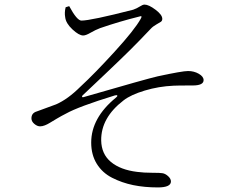

<svg xmlns="http://www.w3.org/2000/svg" viewBox="-20 -779 1040 844"><path d="M673.8 44.9Q615.2 44.9 565.4 34.7Q515.6 24.4 472.7 2.4Q429.7 -19.5 405.3 -59.1Q380.9 -98.6 380.9 -152.3Q380.9 -260.7 489.3 -349.6Q497.1 -355.5 495.6 -358.9Q494.1 -362.3 484.4 -359.4Q325.2 -310.5 269.5 -279.3Q250 -269.5 229.5 -257.3Q209 -245.1 198.7 -238.8Q188.5 -232.4 177.2 -228Q166 -223.6 156.2 -223.6Q143.6 -223.6 130.9 -234.4Q118.2 -245.1 118.2 -258.8Q118.2 -282.2 141.6 -289.1Q217.8 -316.4 226.6 -320.3Q278.3 -342.8 334 -398.4Q395.5 -455.1 483.4 -551.3Q571.3 -647.5 598.6 -696.3Q603.5 -705.1 601.6 -707Q599.6 -709 591.8 -706.1Q504.9 -684.6 419.9 -655.3Q399.4 -647.5 378.4 -635.3Q357.4 -623 345.7 -623Q327.1 -623 298.3 -649.9Q269.5 -676.8 266.6 -703.1Q262.7 -723.6 268.6 -747.1L284.2 -752Q318.4 -688.5 337.9 -688.5Q378.9 -688.5 565.4 -736.3Q582 -742.2 594.7 -750.5Q607.4 -758.8 615.2 -758.8Q633.8 -758.8 663.6 -736.3Q693.4 -713.9 693.4 -696.3Q693.4 -687.5 687 -683.1Q680.7 -678.7 666.5 -670.9Q652.3 -663.1 641.6 -651.4Q589.8 -596.7 549.3 -556.6Q508.8 -516.6 443.4 -454.6Q377.9 -392.6 342.8 -359.4Q339.8 -356.4 340.8 -353.5Q341.8 -350.6 345.7 -351.6Q628.9 -433.6 672.9 -443.4Q781.2 -466.8 806.6 -466.8Q833 -466.8 854 -454.6Q875 -442.4 875 -426.8Q875 -403.3 827.1 -403.3Q757.8 -403.3 743.2 -402.3Q677.7 -399.4 616.2 -380.9Q554.7 -362.3 523.4 -337.9Q423.8 -261.7 424.8 -162.1Q425.8 -101.6 467.8 -66.9Q509.8 -32.2 583 -23.4Q612.3 -19.5 648.9 -19.5Q685.5 -19.5 694.3 -17.6Q707 -15.6 719.2 -4.4Q731.4 6.8 731.4 18.6Q731.4 44.9 673.8 44.9Z"/></svg>

Font: GenYoMin TW TTF Light
Style: Regular
Weight: 300
Version: Version 1.300